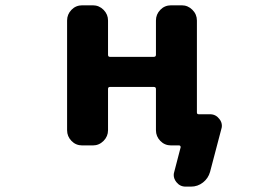

<svg xmlns="http://www.w3.org/2000/svg" viewBox="-20 -568 1040 728"><path d="M683.6 139.6Q662.1 139.6 648.4 122.1Q638.7 109.4 638.7 95.7Q638.7 89.8 640.6 84L665 -9.8Q665 -12.7 663.6 -14.6Q662.1 -16.6 659.2 -16.6H628.9Q604.5 -16.6 587.9 -33.7Q571.3 -50.8 571.3 -74.2V-230.5Q571.3 -238.3 563.5 -238.3H396.5Q389.6 -238.3 389.6 -230.5V-74.2Q389.6 -50.8 372.6 -33.7Q355.5 -16.6 332 -16.6H292Q267.6 -16.6 251 -33.7Q234.4 -50.8 234.4 -74.2V-490.2Q234.4 -513.7 251 -530.8Q267.6 -547.9 292 -547.9H332Q355.5 -547.9 372.6 -530.8Q389.6 -513.7 389.6 -490.2V-360.4Q389.6 -352.5 396.5 -352.5H563.5Q571.3 -352.5 571.3 -360.4V-490.2Q571.3 -513.7 587.9 -530.8Q604.5 -547.9 628.9 -547.9H668.9Q692.4 -547.9 709.5 -530.8Q726.6 -513.7 726.6 -490.2V-141.6Q726.6 -134.8 733.4 -134.8H776.4Q797.9 -134.8 811.5 -117.2Q821.3 -105.5 821.3 -90.8Q821.3 -85 819.3 -79.1L776.4 84Q769.5 108.4 749.5 124Q729.5 139.6 704.1 139.6Z"/></svg>

Font: Rounded Mgen+ 1m bold
Style: Bold
Weight: 700
Designer: [Source Han Sans]
Ryoko NISHIZUKA  (kana & ideographs); Paul D. Hunt (Latin, Greek & Cyrillic); Wenlong ZHANG  (bopomofo
Version: Version 1.059.20150602